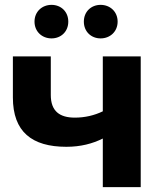

<svg xmlns="http://www.w3.org/2000/svg" viewBox="-20 -770 674 790"><path d="M192 -612C231 -612 261 -640 261 -681C261 -722 231 -750 192 -750C153 -750 122 -722 122 -681C122 -640 153 -612 192 -612ZM394 -612C433 -612 464 -640 464 -681C464 -722 433 -750 394 -750C355 -750 325 -722 325 -681C325 -640 355 -612 394 -612ZM403 -538V-312C368 -295 329 -286 288 -286C226 -286 189 -312 189 -379V-538H33V-369C33 -228 111 -166 253 -166C312 -166 361 -179 403 -200V0H559V-538Z"/></svg>

Font: Talent SemiBold
Style: Bold
Weight: 700
Designer: Mike Powis
Version: Version 1.001;hotconv 1.0.109;makeotfexe 2.5.65596